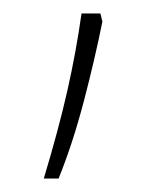

<svg xmlns="http://www.w3.org/2000/svg" viewBox="-20 -136 248 285"><path d="M45 129Q67 56 80 -1.5Q93 -59 101 -116H129L132 -104Q121 -49 104.5 14Q88 77 67 129Z"/></svg>

Font: Noto Sans Devanagari UI Condensed Thin
Style: Regular
Weight: 100
Width: 3
Designer: Jelle Bosma - Monotype Design Team
Foundry: Monotype Imaging Inc.
Version: Version 2.004; ttfautohint (v1.8.4.7-5d5b)